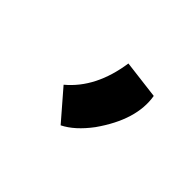

<svg xmlns="http://www.w3.org/2000/svg" viewBox="-47 -130 225 225"><g transform="rotate(45 65.5 -17.5)"><path d="M65.4 -71.3 113.3 -65.4Q119.1 -31.2 90.8 8.8Q76.2 28.3 60.5 36.1L29.3 0Q58.6 -24.4 65.4 -71.3Z"/></g></svg>

Font: Bratas-flat
Style: flat
Weight: 400
Designer: MUHAMMAD YONI
Version: Version 001.000